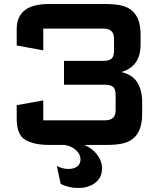

<svg xmlns="http://www.w3.org/2000/svg" viewBox="-20 -720 786 954"><path d="M63 -197.5 195 -221V-122Q195 -122 195 -122Q195 -122 195 -122H501.5Q528 -122 541.2 -134.2Q554.5 -146.5 554.5 -172V-249Q554.5 -278.5 541.2 -288.8Q528 -299 501.5 -299H298V-417.5H493.5Q520 -417.5 533.2 -427.8Q546.5 -438 546.5 -467.5V-528Q546.5 -553.5 533.2 -565.8Q520 -578 493.5 -578H195Q195 -578 195 -578Q195 -578 195 -578V-470L63 -494V-575.5Q63 -606.5 73 -629.8Q83 -653 102.8 -668.8Q122.5 -684.5 152.5 -692.2Q182.5 -700 222 -700H506.5Q544.5 -700 576 -694.2Q607.5 -688.5 630.2 -671.8Q653 -655 665.8 -625Q678.5 -595 678.5 -546.5V-498Q678.5 -444.5 655 -410.5Q631.5 -376.5 583 -362Q637 -349.5 661.8 -311.2Q686.5 -273 686.5 -210.5V-157.5Q686.5 -108 673.8 -77Q661 -46 638.2 -29Q615.5 -12 584 -6Q552.5 0 514.5 0H222Q149.5 0 106.2 -24.8Q63 -49.5 63 -130.5ZM301 0H399Q439 17 463 48.8Q487 80.5 487 117.5Q487 161 454.2 187.5Q421.5 214 368 214Q345.5 214 323.5 209Q301.5 204 281.5 194L262.5 104.5Q276.5 112 291 115.8Q305.5 119.5 320 119.5Q348 119.5 364 106.8Q380 94 380 72.5Q380 46.5 357.8 26.2Q335.5 6 301 0Z"/></svg>

Font: Science Gothic
Style: Regular
Weight: 400
Designer: Thomas Phinney, Vassil Kateliev, Brandon Buerkle
Foundry: Font Detective LLC
Version: Version 1.018